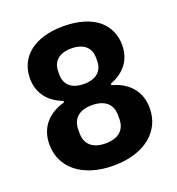

<svg xmlns="http://www.w3.org/2000/svg" viewBox="-131 -816 862 935"><g transform="rotate(-20 300.0 -349.0)"><path d="M300 12C217 12 152 -10 108 -46C64 -82 40 -132 40 -191C40 -280 93 -337 177 -360V-368C109 -393 61 -445 61 -526C61 -579 82 -626 123 -659C163 -691 223 -710 300 -710C377 -710 437 -691 478 -659C518 -626 539 -579 539 -526C539 -445 491 -393 423 -368V-360C507 -337 560 -280 560 -191C560 -132 536 -82 492 -46C448 -10 383 12 300 12ZM300 -103C367 -103 403 -136 403 -192V-212C403 -268 367 -301 300 -301C233 -301 197 -268 197 -212V-192C197 -136 233 -103 300 -103ZM300 -411C364 -411 398 -443 398 -495V-511C398 -563 364 -595 300 -595C236 -595 202 -563 202 -511V-495C202 -443 236 -411 300 -411Z"/></g></svg>

Font: Plexus Sans Bold
Style: Regular
Weight: 700
Version: Version 2.001;PS 002.001;hotconv 1.0.70;makeotf.lib2.5.58329